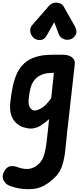

<svg xmlns="http://www.w3.org/2000/svg" viewBox="-26 -950 617 1434"><path d="M51 -186Q58 -251 69.8 -306Q81.5 -361 102.2 -404.5Q123 -448 157 -478.5Q191 -509 241.8 -525Q292.5 -541 364.5 -541H450.5Q471.5 -541 491.2 -533.2Q511 -525.5 523 -510Q535 -494.5 532.5 -471L475 43Q468 108 462 168Q456 228 441.2 278.8Q426.5 329.5 392 366.5Q349 411.5 301.5 437.2Q254 463 190.5 463Q134.5 463 90 451.5Q45.5 440 29 429Q17 421 6.5 406.5Q-4 392 -5.5 371.5Q-7 351 7 326.5Q28.5 291 59.2 290.5Q90 290 117.5 303Q125.5 306 143 309Q160.5 312 176 312Q200.5 312 224.2 301.2Q248 290.5 268.5 269Q291.5 245.5 303 208.2Q314.5 171 320.2 125.2Q326 79.5 331 31L340.5 -60Q310 -32.5 275.5 -11.2Q241 10 204.5 10Q178.5 10 149.5 0.8Q120.5 -8.5 95.8 -30.5Q71 -52.5 58 -90.5Q45 -128.5 51 -186ZM187.5 -200.5Q185 -167 198.5 -146Q212 -125 233.5 -125Q254 -125 285.2 -143Q316.5 -161 356.5 -216.5L376.5 -406H371Q318.5 -406 285 -391.8Q251.5 -377.5 232.8 -354Q214 -330.5 205.2 -303Q196.5 -275.5 193.2 -248.5Q190 -221.5 187.5 -200.5ZM498.5 -656Q471.5 -648 446.8 -659.5Q422 -671 412.5 -696L379 -784.5L325 -688.5Q305 -652 275 -650.8Q245 -649.5 223.5 -668.5Q203 -688 200 -715.5Q197 -743 215.5 -764L340 -906.5Q351 -919 364.8 -924.8Q378.5 -930.5 392.5 -930.5Q409.5 -930.5 425.2 -923.5Q441 -916.5 451.5 -898L533 -753.5Q553.5 -717 539.8 -690.8Q526 -664.5 498.5 -656Z"/></svg>

Font: Edu NSW ACT Hand Pre
Style: Regular
Weight: 400
Designer: Tina and Corey Anderson, Eben Sorkin, Mirko Velimirovic
Foundry: Sorkin Type Co.
Version: Version 2.000